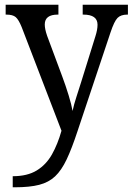

<svg xmlns="http://www.w3.org/2000/svg" viewBox="-20 -556 563 815"><path d="M34 192Q96 192 136 167.5Q176 143 200.5 99.5Q225 56 241 -1L72 -441Q59 -473 46.5 -483.5Q34 -494 7 -494H4V-536H228V-494H225Q170 -494 170 -452Q170 -433 180 -404L244 -232Q259 -192 271.5 -151Q284 -110 288 -85Q294 -113 304 -143.5Q314 -174 324 -206L385 -402Q394 -430 394 -451Q394 -494 334 -494H331V-536H523V-494H520Q493 -494 479 -480Q465 -466 449 -418L309 1Q285 74 263 120.5Q241 167 214 192.5Q187 218 146.5 228.5Q106 239 43 239H34Z"/></svg>

Font: Noto Serif Tamil SemiCondensed
Style: Regular
Weight: 400
Width: 4
Designer: Indian Type Foundry, Tom Grace, and the Monotype Design Team
Foundry: Monotype Imaging Inc.
Version: Version 2.004; ttfautohint (v1.8.4.7-5d5b)